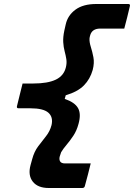

<svg xmlns="http://www.w3.org/2000/svg" viewBox="-20 -780 671 961"><path d="M373 -160Q364 -126 347 -100.5Q330 -75 313 -55Q296 -35 286 -18Q284 -13 282.5 -7.5Q281 -2 279 3Q275 18 281 28Q287 38 306 38H434Q427 67 420 94Q413 121 405 150Q403 161 392 161H224Q169 161 144 129Q119 97 133 46L141 17Q151 -21 171 -47.5Q191 -74 210.5 -98.5Q230 -123 238 -154Q247 -194 222 -216Q197 -238 132 -238H73Q62 -238 65 -249Q72 -278 79 -306Q86 -334 93 -362H146Q219 -362 259.5 -381.5Q300 -401 310 -444Q315 -465 312 -484Q309 -503 303.5 -523.5Q298 -544 296.5 -569Q295 -594 302 -627L309 -658Q319 -703 357.5 -731.5Q396 -760 462 -760H622Q633 -760 630 -749Q623 -720 616.5 -693Q610 -666 602 -637H482Q440 -637 431 -602Q430 -598 429 -594Q428 -590 428 -587Q427 -569 434.5 -545.5Q442 -522 447.5 -493.5Q453 -465 444 -430Q431 -384 400 -352.5Q369 -321 309 -303L304 -285Q354 -268 370.5 -239Q387 -210 373 -160Z"/></svg>

Font: Recursive Mn Lnr St
Style: Bold Italic
Weight: 700
Italic angle: -15°
Monospace: yes
Version: Version 1.079;hotconv 1.0.112;makeotfexe 2.5.65598; ttfautoh